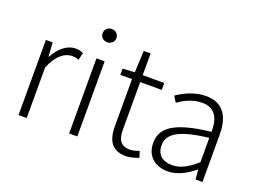

<svg xmlns="http://www.w3.org/2000/svg" viewBox="-111 -1010 1714 1280"><g transform="rotate(20 745.5 -369.5)"><path d="M100 0H158V-358C197 -457 254 -492 301 -492C322 -492 332 -490 350 -483L362 -535C345 -544 329 -547 308 -547C246 -547 193 -501 157 -434H155L148 -533H100Z M459 0H517V-533H459ZM489 -658C515 -658 538 -677 538 -704C538 -734 515 -752 489 -752C462 -752 440 -734 440 -704C440 -677 462 -658 489 -658Z M866 13C890 13 924 4 955 -7L941 -52C922 -44 896 -37 876 -37C805 -37 787 -81 787 -148V-484H940V-533H787V-687H738L731 -533L646 -528V-484H729V-152C729 -53 761 13 866 13Z M1162 13C1230 13 1294 -24 1348 -68H1350L1356 0H1405V-338C1405 -456 1360 -547 1233 -547C1146 -547 1072 -505 1031 -477L1057 -435C1094 -463 1155 -496 1225 -496C1326 -496 1349 -414 1347 -335C1112 -308 1007 -252 1007 -134C1007 -35 1076 13 1162 13ZM1174 -36C1115 -36 1065 -64 1065 -137C1065 -219 1137 -268 1347 -292V-119C1284 -64 1233 -36 1174 -36Z"/></g></svg>

Font: Noto Sans CJK JP Light
Style: Regular
Weight: 300
Designer: Ryoko NISHIZUKA (kana & ideographs); Paul D. Hunt (Latin, Greek & Cyrillic); Wenlong ZHANG (bopomofo); Sandoll Communica
Foundry: Adobe Systems Incorporated
Version: Version 1.004;PS 1.004;hotconv 1.0.82;makeotf.lib2.5.63406